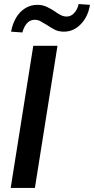

<svg xmlns="http://www.w3.org/2000/svg" viewBox="-20 -932 466 952"><path d="M33 0 145 -705H265L153 0ZM91 -771 35 -775Q42 -814 60 -844.5Q78 -875 105.5 -891.5Q133 -908 165 -908Q191 -908 212 -898Q233 -888 251 -876Q266 -865 280.5 -857.5Q295 -850 311 -850Q332 -850 348 -867.5Q364 -885 370 -912L426 -908Q417 -850 381 -812.5Q345 -775 297 -775Q269 -775 249 -786Q229 -797 211 -809Q196 -818 182 -826Q168 -834 152 -834Q130 -834 114.5 -817.5Q99 -801 91 -771Z"/></svg>

Font: Nunito Sans 10pt Condensed
Style: Bold Italic
Weight: 700
Width: 3
Italic angle: -9°
Designer: Vernon Adams
Foundry: Vernon Adams
Version: Version 3.101;gftools[0.9.27]